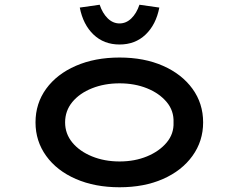

<svg xmlns="http://www.w3.org/2000/svg" viewBox="-20 -781 1008 811"><path d="M485 10Q381 10 300.5 -25Q220 -60 175 -122.5Q130 -185 130 -264Q130 -344 175 -406Q220 -468 300.5 -503Q381 -538 485 -538Q589 -538 668.5 -503Q748 -468 793 -406Q838 -344 838 -264Q838 -185 793 -122.5Q748 -60 668.5 -25Q589 10 485 10ZM485 -99Q549 -99 601 -120.5Q653 -142 684 -179Q715 -216 713 -264Q715 -313 684 -350Q653 -387 601 -408Q549 -429 485 -429Q421 -429 368.5 -408Q316 -387 285.5 -350Q255 -313 255 -264Q255 -216 285.5 -179Q316 -142 368.5 -120.5Q421 -99 485 -99ZM485 -593Q419 -593 375 -635Q331 -677 317 -749L401 -761Q413 -725 435 -703.5Q457 -682 485 -682Q513 -682 535 -703.5Q557 -725 569 -761L653 -749Q639 -677 595 -635Q551 -593 485 -593Z"/></svg>

Font: Lexend Zetta Medium
Style: Regular
Weight: 500
Designer: Bonnie Shaver-Troup, Thomas Jockin
Foundry: Lexend
Version: Version 1.007